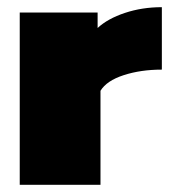

<svg xmlns="http://www.w3.org/2000/svg" viewBox="-20 -515 471 535"><path d="M35 -480H252V-437Q280 -463 328 -479Q376 -495 431 -495V-321Q372 -321 324.5 -305.5Q277 -290 260 -262V0H35Z"/></svg>

Font: Prompt Black
Style: Regular
Weight: 900
Designer: Katatrad Team
Foundry: CadsonDemak
Version: Version 1.000